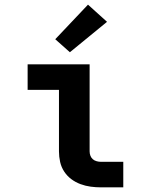

<svg xmlns="http://www.w3.org/2000/svg" viewBox="-20 -807 640 827"><path d="M415 0Q393 0 370.5 -3Q348 -6 326.5 -14Q305 -22 287 -35.5Q269 -49 256.5 -68Q244 -87 239 -109.5Q234 -132 234 -155V-420H99V-530H366V-155Q366 -145 369.5 -136Q373 -127 380 -121Q387 -115 396.5 -112.5Q406 -110 415 -110H511V0ZM281 -582 218 -638 359 -787 441 -713Z"/></svg>

Font: Iosevka Slab XBdEx
Style: Regular
Weight: 800
Width: 7
Monospace: yes
Designer: Belleve Invis
Foundry: Belleve Invis
Version: Version 11.1.0; ttfautohint (v1.8.3)